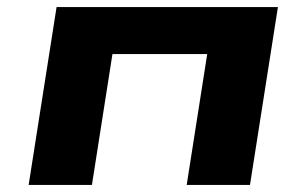

<svg xmlns="http://www.w3.org/2000/svg" viewBox="-20 -523 867 543"><path d="M61 0 140 -503H766L687 0H508L566 -370H298L240 0Z"/></svg>

Font: Nunito Sans 7pt Expanded ExtraBold
Style: Italic
Weight: 800
Width: 7
Italic angle: -9°
Designer: Vernon Adams
Foundry: Vernon Adams
Version: Version 3.101;gftools[0.9.27]